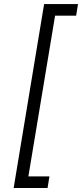

<svg xmlns="http://www.w3.org/2000/svg" viewBox="-20 -792 405 948"><path d="M47.4 136.2 197.8 -772H365.2L356 -714.8H252L120.1 79.1H224.1L214.8 136.2Z"/></svg>

Font: Inter Light
Style: Italic
Weight: 300
Italic angle: -9.3988°
Designer: Rasmus Andersson
Foundry: rsms
Version: Version 4.001;git-66647c0bb